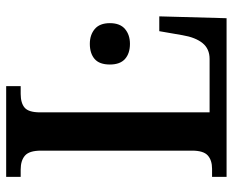

<svg xmlns="http://www.w3.org/2000/svg" viewBox="-86 -668 754 622"><g transform="rotate(-90 291.0 -357.0)"><path d="M29 -47H55Q83 -47 98.5 -61Q114 -75 114 -112V-601Q114 -639 98 -653Q82 -667 53 -667H29V-714H323V-667H298Q268 -667 253 -654Q238 -641 238 -604V-55H411Q444 -55 462.5 -78Q481 -101 488 -143L501 -218H549L543 0H29ZM393 -378Q393 -412 411 -427.5Q429 -443 460 -443Q489 -443 508 -427Q527 -411 527 -378Q527 -345 508 -329Q489 -313 460 -313Q429 -313 411 -329Q393 -345 393 -378Z"/></g></svg>

Font: Noto Serif NarrowSemiBold
Style: Regular
Weight: 600
Width: 4
Designer: Monotype Design Team
Foundry: Monotype Imaging Inc.
Version: Version 1.001